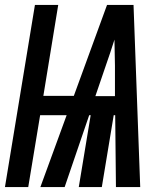

<svg xmlns="http://www.w3.org/2000/svg" viewBox="-44 -755 664 775"><path d="M-24 0 97 -735H191L131 -368H254L388 -735H495L522 0H424L421 -290H415L367 0H274L322 -290H316L217 0H119L225 -290H118L70 0ZM420 -367V-490Q419 -516 419 -542.5Q419 -569 418 -595Q410 -569 401 -542.5Q392 -516 383 -490L341 -367Z"/></svg>

Font: Iosevka XBd Ex Obl
Style: Regular
Weight: 800
Width: 7
Italic angle: -9°
Monospace: yes
Designer: Belleve Invis
Foundry: Belleve Invis
Version: Version 32.5.0; ttfautohint (v1.8.4)